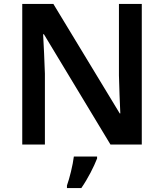

<svg xmlns="http://www.w3.org/2000/svg" viewBox="-20 -734 833 975"><path d="M700 0V-714H584V-351C585 -286 589 -211 591 -158H588L251 -714H93V0H208V-360C206 -430 202 -500 199 -560H203L541 0ZM473 71V61H355C350 104 333 172 320 208V221H393C427 172 457 112 473 71Z"/></svg>

Font: Noto Sans Telugu SemiBold
Style: Regular
Weight: 600
Designer: Jelle Bosma - Monotype Design Team
Foundry: Monotype Imaging Inc.
Version: Version 2.005